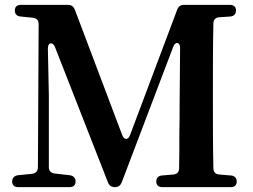

<svg xmlns="http://www.w3.org/2000/svg" viewBox="-20 -763 1039 790"><path d="M30 -16C30 -1 39 7 55 7H266C282 7 291 -1 291 -16C291 -31 282 -40 267 -42L205 -49C190 -51 181 -60 181 -75V-370L177 -564C177 -589 197 -592 206 -570L424 -13C429 1 439 7 453 7C467 7 476 0 481 -13L693 -571C701 -593 721 -591 721 -566L719 -326C719 -291 719 -254 718 -216C718 -169 718 -121 717 -71C717 -55 708 -46 693 -45L647 -41C632 -40 623 -31 623 -16C623 -1 632 7 648 7H929C945 7 954 -1 954 -16C954 -31 945 -40 930 -41L882 -45C867 -46 858 -55 858 -71C856 -160 856 -252 856 -343V-393C856 -484 856 -576 858 -666C858 -682 867 -691 882 -692L927 -695C942 -696 951 -705 951 -720C951 -735 942 -743 926 -743H737C723 -743 714 -736 709 -723L515 -207C507 -186 491 -186 483 -207L288 -723C283 -736 274 -743 260 -743H66C50 -743 41 -735 41 -720C41 -705 50 -696 65 -695L115 -690C131 -688 139 -679 139 -664L136 -75C136 -60 128 -50 113 -48L54 -42C39 -40 30 -31 30 -16Z"/></svg>

Font: 寒蝉锦书宋Pro Soft
Style: Regular
Weight: 700
Designer: 寒蝉锦书宋{Warren} 思源宋体{Ryoko NISHIZUKA 西塚涼子 (kana & ideographs); Frank Grießhammer (Latin, Greek & Cyrillic); Wenlong ZHANG 
Foundry: Adobe & ChillType
Version: Version 2.000;Glyphs 3.1.1 (3135)